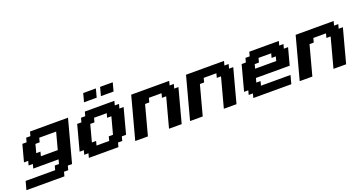

<svg xmlns="http://www.w3.org/2000/svg" viewBox="-82 -1711 5010 2671"><g transform="rotate(-20 2422.5 -375.0)"><path d="M-33.7 125H528.8L545.9 62.5H608.4L625 0H687.5Q715.3 -104 771.2 -312.3Q827.1 -520.5 855 -625H292.5L275.9 -562.5H213.4L196.3 -500H133.8Q122.6 -458 100.3 -375Q78.1 -292 66.9 -250H129.4L112.8 -187.5H175.3L158.7 -125H533.7L516.6 -62.5H454.1L437.5 0H0Q-5.4 21 -16.6 62.5Q-27.8 104 -33.7 125ZM566.9 -250H316.9L333.5 -312.5H271Q276.9 -333 288.1 -375Q299.3 -417 304.7 -437.5H367.2L383.8 -500H633.8Q622.6 -458 600.3 -375Q578.1 -292 566.9 -250Z M936.5 0H1374L1390.6 -62.5H1453.1L1470.2 -125H1532.7Q1549.3 -187.5 1582.5 -312.5Q1615.7 -437.5 1632.8 -500H1570.3L1587.4 -562.5H1524.9L1541.5 -625H1104L1087.4 -562.5H1024.9L1007.8 -500H945.3Q928.7 -437.5 895.3 -312.5Q861.8 -187.5 845.2 -125H907.7L890.6 -62.5H953.1ZM1282.7 -125H1095.2L1111.8 -187.5H1049.3Q1060.5 -229 1082.8 -312.3Q1105 -395.5 1116.2 -437.5H1178.7L1195.3 -500H1382.8L1366.2 -437.5H1428.7Q1417.5 -396 1395.3 -312.5Q1373 -229 1361.8 -187.5H1299.3ZM1387.7 -750H1575.2Q1580.6 -770.5 1591.6 -812.5Q1602.5 -854.5 1608.4 -875H1420.9Q1415.5 -854 1404.5 -812.5Q1393.6 -771 1387.7 -750ZM1137.7 -750H1325.2Q1331.1 -771 1342 -812.5Q1353 -854 1358.4 -875H1170.9Q1165.5 -854 1154.5 -812.5Q1143.6 -771 1137.7 -750Z M2123 0H2310.5Q2332.5 -83 2377.2 -250Q2421.9 -417 2444.3 -500H2381.8L2398.9 -562.5H2336.4L2353 -625H1790.5Q1762.7 -520.5 1706.8 -312.3Q1650.9 -104 1623 0H1810.5L1927.7 -437.5H1990.2L2006.8 -500H2194.3L2177.7 -437.5H2240.2Z M2934.6 0H3122.1Q3144 -83 3188.7 -250Q3233.4 -417 3255.9 -500H3193.4L3210.4 -562.5H3147.9L3164.6 -625H2602.1Q2574.2 -520.5 2518.3 -312.3Q2462.4 -104 2434.6 0H2622.1L2739.3 -437.5H2801.8L2818.4 -500H3005.9L2989.3 -437.5H3051.8Z M3371.1 0H3933.6Q3939 -21 3950.2 -62.5Q3961.4 -104 3967.3 -125H3529.8L3546.4 -187.5H3483.9L3500.5 -250H4000.5Q4011.7 -292 4033.9 -375.2Q4056.2 -458.5 4067.4 -500H4004.9L4022 -562.5H3959.5L3976.1 -625H3538.6L3522 -562.5H3459.5L3442.4 -500H3379.9Q3363.3 -437.5 3329.8 -312.5Q3296.4 -187.5 3279.8 -125H3342.3L3325.2 -62.5H3387.7ZM3846.7 -375H3534.2L3550.8 -437.5H3613.3L3629.9 -500H3817.4L3800.8 -437.5H3863.3Z M4557.6 0H4745.1Q4767.1 -83 4811.8 -250Q4856.4 -417 4878.9 -500H4816.4L4833.5 -562.5H4771L4787.6 -625H4225.1Q4197.3 -520.5 4141.4 -312.3Q4085.4 -104 4057.6 0H4245.1L4362.3 -437.5H4424.8L4441.4 -500H4628.9L4612.3 -437.5H4674.8Z"/></g></svg>

Font: Faithful 32x
Style: SemiboldOblique
Weight: 400
Foundry: Faithful Resource Pack
Version: Version 1.0; January 27, 2023